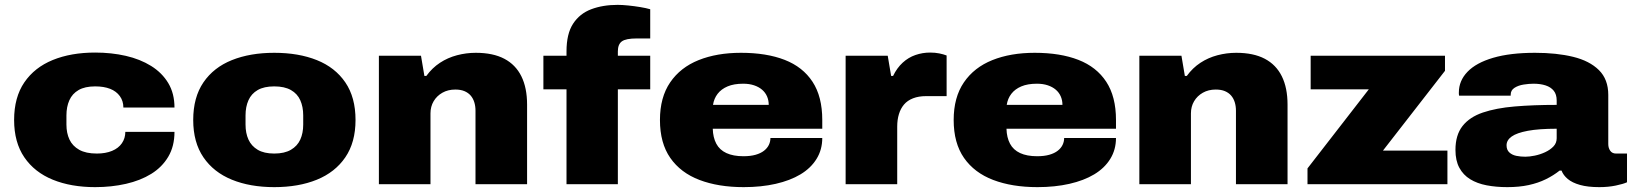

<svg xmlns="http://www.w3.org/2000/svg" viewBox="-20 -757 6709 789"><path d="M371 12Q272 12 197 -18.5Q122 -49 80 -110.5Q38 -172 38 -264Q38 -357 80 -418.5Q122 -480 197 -510.5Q272 -541 371 -541Q438 -541 497 -527.5Q556 -514 601 -486Q646 -458 671.5 -415.5Q697 -373 697 -315H487Q487 -342 472.5 -362Q458 -382 432.5 -392Q407 -402 371 -402Q329 -402 303 -387Q277 -372 265 -345Q253 -318 253 -283V-245Q253 -210 265.5 -183.5Q278 -157 305.5 -141.5Q333 -126 378 -126Q414 -126 440.5 -137Q467 -148 481 -168.5Q495 -189 495 -215H697Q697 -156 671.5 -113Q646 -70 601.5 -42.5Q557 -15 497.5 -1.5Q438 12 371 12Z M1107 12Q1008 12 933 -18.5Q858 -49 816 -110.5Q774 -172 774 -264Q774 -357 816 -418.5Q858 -480 933 -510Q1008 -540 1107 -540Q1207 -540 1282 -510Q1357 -480 1399 -418.5Q1441 -357 1441 -264Q1441 -172 1399 -110.5Q1357 -49 1282 -18.5Q1207 12 1107 12ZM1107 -126Q1149 -126 1175.5 -141.5Q1202 -157 1214 -183.5Q1226 -210 1226 -245V-283Q1226 -318 1214 -345Q1202 -372 1175.5 -387Q1149 -402 1107 -402Q1065 -402 1039 -387Q1013 -372 1001 -345Q989 -318 989 -283V-245Q989 -210 1001 -183.5Q1013 -157 1039 -141.5Q1065 -126 1107 -126Z M1537 0V-528H1710L1724 -445H1732Q1756 -478 1788 -499Q1820 -520 1858 -530Q1896 -540 1935 -540Q2006 -540 2052.5 -515.5Q2099 -491 2122.5 -443.5Q2146 -396 2146 -327V0H1934V-302Q1934 -321 1929 -337Q1924 -353 1914 -364.5Q1904 -376 1888.5 -382.5Q1873 -389 1851 -389Q1821 -389 1798 -376Q1775 -363 1762 -341Q1749 -319 1749 -291V0Z M2308 0V-390H2213V-528H2308V-546Q2308 -618 2335 -659.5Q2362 -701 2409.5 -719Q2457 -737 2518 -737Q2537 -737 2561.5 -734.5Q2586 -732 2610.5 -728Q2635 -724 2652 -719V-599H2597Q2552 -599 2535.5 -587Q2519 -575 2519 -546V-528H2652V-390H2519V0Z M3036 12Q2932 12 2854.5 -17.5Q2777 -47 2734.5 -108Q2692 -169 2692 -264Q2692 -357 2734 -418.5Q2776 -480 2851 -510Q2926 -540 3025 -540Q3130 -540 3204.5 -511Q3279 -482 3319 -421Q3359 -360 3359 -264V-228H2909Q2910 -192 2923.5 -166.5Q2937 -141 2965 -128Q2993 -115 3035 -115Q3064 -115 3085 -121Q3106 -127 3119.5 -137.5Q3133 -148 3139.5 -161.5Q3146 -175 3146 -190H3359Q3359 -142 3335.5 -104Q3312 -66 3269.5 -40.5Q3227 -15 3167.5 -1.5Q3108 12 3036 12ZM2910 -326H3139Q3139 -345 3132 -361Q3125 -377 3111.5 -388.5Q3098 -400 3078.5 -406.5Q3059 -413 3034 -413Q2996 -413 2970 -402Q2944 -391 2929 -371.5Q2914 -352 2910 -326Z M3455 0V-528H3628L3642 -445H3650Q3666 -478 3689.5 -499.5Q3713 -521 3742 -531Q3771 -541 3802 -541Q3823 -541 3840 -537.5Q3857 -534 3870 -529V-362H3786Q3755 -362 3732 -353Q3709 -344 3695 -327.5Q3681 -311 3674 -288Q3667 -265 3667 -237V0Z M4243 12Q4139 12 4061.5 -17.5Q3984 -47 3941.5 -108Q3899 -169 3899 -264Q3899 -357 3941 -418.5Q3983 -480 4058 -510Q4133 -540 4232 -540Q4337 -540 4411.5 -511Q4486 -482 4526 -421Q4566 -360 4566 -264V-228H4116Q4117 -192 4130.5 -166.5Q4144 -141 4172 -128Q4200 -115 4242 -115Q4271 -115 4292 -121Q4313 -127 4326.5 -137.5Q4340 -148 4346.5 -161.5Q4353 -175 4353 -190H4566Q4566 -142 4542.5 -104Q4519 -66 4476.5 -40.5Q4434 -15 4374.5 -1.5Q4315 12 4243 12ZM4117 -326H4346Q4346 -345 4339 -361Q4332 -377 4318.5 -388.5Q4305 -400 4285.5 -406.5Q4266 -413 4241 -413Q4203 -413 4177 -402Q4151 -391 4136 -371.5Q4121 -352 4117 -326Z M4662 0V-528H4835L4849 -445H4857Q4881 -478 4913 -499Q4945 -520 4983 -530Q5021 -540 5060 -540Q5131 -540 5177.5 -515.5Q5224 -491 5247.5 -443.5Q5271 -396 5271 -327V0H5059V-302Q5059 -321 5054 -337Q5049 -353 5039 -364.5Q5029 -376 5013.5 -382.5Q4998 -389 4976 -389Q4946 -389 4923 -376Q4900 -363 4887 -341Q4874 -319 4874 -291V0Z M5353 0V-65L5605 -390H5366V-528H5918V-466L5663 -138H5928V0Z M6174 12Q6128 12 6089 4.5Q6050 -3 6021.5 -20.5Q5993 -38 5977 -67.5Q5961 -97 5961 -141Q5961 -202 5990 -239Q6019 -276 6073.5 -294.5Q6128 -313 6204.5 -319.5Q6281 -326 6377 -326V-344Q6377 -369 6365 -384Q6353 -399 6331.5 -406Q6310 -413 6282 -413Q6263 -413 6241 -409.5Q6219 -406 6203.5 -396Q6188 -386 6188 -368V-364H5976Q5975 -368 5975 -370.5Q5975 -373 5975 -377Q5975 -425 6010.5 -462Q6046 -499 6116 -519.5Q6186 -540 6288 -540Q6377 -540 6444.5 -523.5Q6512 -507 6550.5 -469Q6589 -431 6589 -367V-165Q6589 -149 6597 -137.5Q6605 -126 6621 -126H6666V-8Q6651 -1 6620 5.5Q6589 12 6552 12Q6505 12 6473 3Q6441 -6 6422.5 -21.5Q6404 -37 6397 -56H6389Q6364 -36 6332.5 -20.5Q6301 -5 6262 3.5Q6223 12 6174 12ZM6248 -113Q6265 -113 6287 -117.5Q6309 -122 6329.5 -131.5Q6350 -141 6363.5 -155Q6377 -169 6377 -189V-228Q6304 -228 6258.5 -219.5Q6213 -211 6192 -196Q6171 -181 6171 -160Q6171 -141 6182.5 -130.5Q6194 -120 6211.5 -116.5Q6229 -113 6248 -113Z"/></svg>

Font: Archivo SemiBold SemiExpanded Black
Style: Regular
Weight: 900
Width: 6
Version: Version 2.001